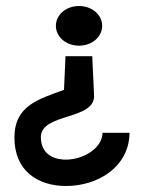

<svg xmlns="http://www.w3.org/2000/svg" viewBox="-20 -614 473 639"><path d="M28 -156C28 -45 106 5 200 5C306 5 407 -58 411 -167V-172H321V-167C316 -115 248 -79 190 -83C150 -86 117 -107 116 -156C114 -240 300 -212 293 -299L287 -427H198L193 -315C109 -284 28 -263 28 -156ZM166 -528C166 -491 200 -462 243 -462C286 -462 320 -491 320 -528C320 -565 286 -594 243 -594C200 -594 166 -565 166 -528Z"/></svg>

Font: Charger Pro
Style: BdExt
Weight: 700
Designer: Jasper
Foundry: Cannot Into Space Fonts
Version: Version 1.09